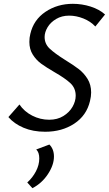

<svg xmlns="http://www.w3.org/2000/svg" viewBox="-20 -684 571 1007"><path d="M265 -306Q222 -331 196 -350Q170 -369 152 -397.5Q134 -426 134 -464Q134 -487 139 -506Q156 -580 218.5 -622Q281 -664 362 -664Q410 -664 455.5 -649.5Q501 -635 531 -608L480 -545Q455 -572 417.5 -587Q380 -602 343 -602Q304 -602 274.5 -584.5Q245 -567 229.5 -541Q214 -515 214 -490Q214 -454 240.5 -429Q267 -404 321 -370Q365 -343 392.5 -322Q420 -301 439 -270.5Q458 -240 458 -199Q458 -178 452 -154Q434 -78 369.5 -35.5Q305 7 217 7Q153 7 103.5 -14Q54 -35 24 -70L82 -136Q107 -99 149 -77.5Q191 -56 238 -56Q281 -56 312.5 -75.5Q344 -95 360.5 -124Q377 -153 377 -182Q377 -222 349 -248Q321 -274 265 -306ZM123 273Q151 248 168.5 214.5Q186 181 186 147Q186 115 170 100L239 74Q263 98 263 137Q263 181 231.5 229Q200 277 150 303Z"/></svg>

Font: Ysabeau Medium
Style: Italic
Weight: 500
Italic angle: -12°
Designer: Christian Thalmann (Catharsis Fonts)
Version: Version 0.003